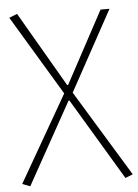

<svg xmlns="http://www.w3.org/2000/svg" viewBox="-53 -582 600 834"><g transform="rotate(-5 246.5 -164.5)"><path d="M45 211 243 -145H247L460 211L493 198L264 -178L455 -527H416L247 -213H243L53 -540L18 -526L227 -178L11 198Z"/></g></svg>

Font: Source Han Sans JP VF
Style: Regular
Weight: 250
Designer: Ryoko NISHIZUKA 西塚涼子 (kana, bopomofo & ideographs); Paul D. Hunt (Latin, Greek & Cyrillic); Sandoll Communications 산돌커뮤니
Foundry: Adobe
Version: Version 2.004;hotconv 1.0.118;makeotfexe 2.5.65603